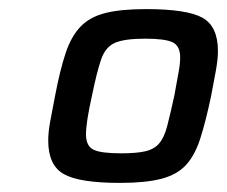

<svg xmlns="http://www.w3.org/2000/svg" viewBox="-20 -714 499 422"><path d="M244 -312Q154 -312 120 -331.5Q86 -351 86 -405Q86 -424 90.5 -448Q95 -472 101 -503Q112 -561 124.5 -598Q137 -635 157.5 -656Q178 -677 212 -685.5Q246 -694 301 -694Q391 -694 425 -675Q459 -656 459 -602Q459 -584 454.5 -559Q450 -534 444 -503Q432 -446 420 -409Q408 -372 388.5 -351Q369 -330 334.5 -321Q300 -312 244 -312ZM246 -377Q280 -377 299.5 -381.5Q319 -386 330 -399Q341 -412 347.5 -437Q354 -462 363 -503Q368 -532 372 -552.5Q376 -573 376 -588Q376 -613 359.5 -621Q343 -629 299 -629Q254 -629 233 -620Q212 -611 202.5 -584Q193 -557 182 -503Q169 -445 169 -419Q169 -393 185.5 -385Q202 -377 246 -377Z"/></svg>

Font: Saira Medium
Style: Italic
Weight: 500
Italic angle: -12°
Designer: Hector Gatti with collaboration of the Omnibus-Type team
Foundry: Omnibus-Type
Version: Version 1.100; ttfautohint (v1.8.3)